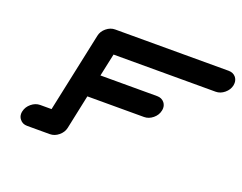

<svg xmlns="http://www.w3.org/2000/svg" viewBox="-111 -917 1421 1127"><g transform="rotate(20 600.0 -354.0)"><path d="M1142.6 -708.5Q1171.9 -708.5 1188.5 -688Q1200.2 -672.4 1200.2 -652.8Q1200.2 -645.5 1198.7 -637.7Q1192.4 -608.4 1167.2 -587.6Q1142.1 -566.9 1112.8 -566.9H475.1L444.8 -425.3H798.8Q828.1 -425.3 844.7 -404.8Q856.4 -389.6 856.4 -370.6Q856.4 -362.8 854.5 -354.5Q848.6 -325.2 823.2 -304.4Q797.9 -283.7 768.6 -283.7H414.6L369.6 -70.8Q363.3 -41.5 338.1 -20.8Q313 0 283.2 0H141.6Q112.3 0 96.2 -21Q84 -35.6 84 -55.2Q84 -62.5 85.9 -70.8Q92.3 -100.1 117.4 -120.8Q142.6 -141.6 171.9 -141.6H242.7L348.1 -637.7Q354 -667 379.2 -687.7Q404.3 -708.5 433.6 -708.5Z"/></g></svg>

Font: Robtronika
Style: Italic
Weight: 400
Italic angle: -12°
Designer: GGBot
Version: 1.00